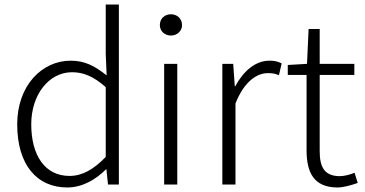

<svg xmlns="http://www.w3.org/2000/svg" viewBox="-20 -815 1613 848"><path d="M277 13C346 13 405 -24 448 -67H450L457 0H505V-795H447V-578L451 -482C399 -523 356 -547 292 -547C166 -547 56 -438 56 -266C56 -87 143 13 277 13ZM287 -38C179 -38 118 -128 118 -266C118 -397 196 -496 298 -496C348 -496 393 -478 447 -430V-122C394 -67 344 -38 287 -38Z M705 0H763V-533H705ZM735 -658C761 -658 784 -677 784 -704C784 -734 761 -752 735 -752C708 -752 686 -734 686 -704C686 -677 708 -658 735 -658Z M962 0H1020V-358C1059 -457 1116 -492 1163 -492C1184 -492 1194 -490 1212 -483L1224 -535C1207 -544 1191 -547 1170 -547C1108 -547 1055 -501 1019 -434H1017L1010 -533H962Z M1471 13C1495 13 1529 4 1560 -7L1546 -52C1527 -44 1501 -37 1481 -37C1410 -37 1392 -81 1392 -148V-484H1545V-533H1392V-687H1343L1336 -533L1251 -528V-484H1334V-152C1334 -53 1366 13 1471 13Z"/></svg>

Font: Genne Gothic Light
Style: Regular
Weight: 300
Designer: Ryoko NISHIZUKA (kana & ideographs); Paul D. Hunt (Latin, Greek & Cyrillic); Wenlong ZHANG (bopomofo); Sandoll Communica
Foundry: Adobe Systems Incorporated
Version: Version 1.004;PS 1.004;hotconv 16.6.51;makeotf.lib2.5.65220